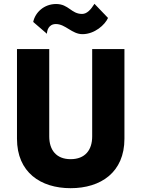

<svg xmlns="http://www.w3.org/2000/svg" viewBox="-20 -957 741 1006"><path d="M154 -842 226 -780C226 -796 234 -831 273 -831C323 -831 357 -778 412 -778C476 -778 530 -827 546 -863L475 -937C455 -905 435 -884 410 -884C353 -884 340 -936 274 -936C210 -936 164 -891 154 -842ZM69 -700V-230C69 -54 193 29 350 29C508 29 632 -54 632 -230V-700H463V-242C463 -171 426 -123 350 -123C275 -123 238 -171 238 -242V-700Z"/></svg>

Font: Jost
Style: Bold
Weight: 700
Version: Version 3.710